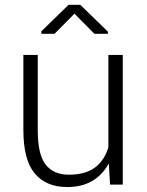

<svg xmlns="http://www.w3.org/2000/svg" viewBox="-20 -752 597 782"><path d="M423.3 -84.5H421.9Q397 -39.1 355 -14.6Q313 9.8 253.4 9.8Q168 9.8 121.6 -45.4Q75.2 -100.6 75.2 -222.2V-528.3H133.8V-221.2Q133.8 -122.6 166 -81.5Q198.2 -40.5 260.3 -40.5Q328.1 -40.5 366.9 -69.8Q405.8 -99.1 421.4 -152.3V-528.3H480V0H428.2ZM419.4 -623V-614.3H364.7L283.2 -696.3L202.1 -614.3H148.4V-624.5L259.3 -732.4H307.1Z"/></svg>

Font: Franko
Style: Light
Weight: 300
Designer: Google
Version: Version 1.200310; 2013